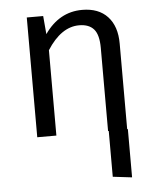

<svg xmlns="http://www.w3.org/2000/svg" viewBox="-53 -584 688 840"><g transform="rotate(-5 291.0 -163.5)"><path d="M490 -1H493V211L409 201V0H406V-365Q406 -423 384.5 -447.5Q363 -472 320 -472Q241 -472 179 -375V0H95V-526H167L174 -446Q238 -538 339 -538Q411 -538 450.5 -495.5Q490 -453 490 -377Z"/></g></svg>

Font: FiraGO Book
Style: Regular
Weight: 350
Designer: bBox Type
Foundry: bBox Type GmbH
Version: Version 1.001;PS 001.001;hotconv 1.0.88;makeotf.lib2.5.64775